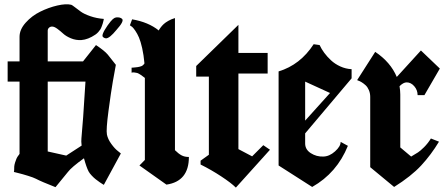

<svg xmlns="http://www.w3.org/2000/svg" viewBox="-20 -852 2060 882"><path d="M457 -765.1 455.1 -755.9Q453.1 -747.1 451.9 -743.7Q450.7 -740.2 447.5 -731.2Q444.3 -722.2 440.9 -716.8Q437.5 -711.4 431.4 -704.6Q425.3 -697.8 418 -692.9Q384.8 -670.4 354 -668Q328.6 -666.5 305.9 -676Q283.2 -685.5 270.3 -697.5Q257.3 -709.5 243.4 -719.7Q229.5 -730 219.2 -730Q210.9 -730 205.1 -724.6Q199.2 -719.2 199.2 -710.9V-569.8H361.3L420.9 -645Q460 -619.1 475.1 -601.1L512.2 -554.2Q506.3 -523.9 498.3 -477.5Q490.2 -431.2 478.5 -343.3Q466.8 -255.4 471.2 -233.9Q475.6 -212.4 491.5 -190.7Q507.3 -168.9 521.5 -158.2L535.2 -147L457 -2.9Q455.1 -3.9 451.4 -6.1Q447.8 -8.3 437.7 -15.1Q427.7 -22 419.2 -28.8Q410.6 -35.6 401.4 -45.4Q392.1 -55.2 387.2 -64Q376.5 -84.5 365.7 -125Q308.1 -83.5 292 -62L234.9 7.8Q169.9 -17.6 145 -30.8Q133.8 -36.6 108.6 -44.4Q83.5 -52.2 63.5 -57.1L43.9 -62Q45.4 -69.8 45.2 -78.1Q44.9 -86.4 46.6 -95.2Q48.3 -104 54.2 -119.1Q58.1 -130.9 69.8 -145V-477.1H15.1V-569.8H69.8V-683.1Q69.8 -716.3 97.9 -747.8Q126 -779.3 164.6 -798.3Q203.1 -817.4 243.2 -826.7Q283.2 -835.9 307.1 -830.1Q311 -829.1 323.5 -819.3Q335.9 -809.6 351.1 -798.6Q366.2 -787.6 395 -777.6Q423.8 -767.6 457 -765.1ZM454.1 -681.2Q441.9 -688.5 474.1 -734.9Q489.7 -756.8 498 -763.9Q506.3 -771 513.2 -772Q532.2 -773.9 541 -765.1Q551.3 -754.9 515.1 -714.8Q483.4 -675.8 466.8 -675.8Q463.9 -675.8 460.7 -677.2Q457.5 -678.7 456.1 -679.7ZM199.2 -156.2 284.2 -137.2 355 -183.1Q352.5 -203.6 354 -215.8Q360.8 -282.7 372.6 -477.1H199.2Z M783.7 -162.1Q799.8 -146 814 -138.4Q828.1 -130.9 847.7 -130.9Q847.7 -19 744.6 -3.9L620.6 -91.8L645.5 -117.2V-486.8V-494.1Q642.1 -496.6 636 -501.2Q629.9 -505.9 627 -507.8Q624 -509.8 618.2 -513.2Q612.3 -516.6 608.6 -517.1Q605 -517.6 597.7 -519Q590.3 -520.5 584.5 -518.1V-541Q586.9 -541 594 -541.7Q601.1 -542.5 603.8 -542.7Q606.4 -543 612.3 -543.7Q618.2 -544.4 620.8 -545.4Q623.5 -546.4 627.9 -547.6Q632.3 -548.8 634.5 -550.8Q636.7 -552.7 639.4 -555.2Q642.1 -557.6 643.6 -561Q640.1 -599.6 633.1 -630.9Q626 -662.1 618.4 -679.7Q610.8 -697.3 601.8 -710.4Q592.8 -723.6 587.4 -728.3Q582 -732.9 576.7 -735.8L586.9 -763.2Q661.6 -750.5 709.5 -711.9Q710 -713.4 711.4 -716.3Q712.9 -719.2 718.8 -726.8Q724.6 -734.4 732.2 -741.5Q739.7 -748.5 753.4 -756.3Q767.1 -764.2 783.7 -769Z M881.3 -548.8 1075.2 -737.8V-608.9H1209.5V-514.2H1075.2V-167L1138.2 -133.8L1189.5 -185.1L1220.2 -164.1L1063.5 9.8Q1042 -11.7 996.3 -41.7Q950.7 -71.8 901.4 -96.2V-113.8L939.5 -141.1V-500H881.3Z M1259.8 -91.8V-523.9Q1359.4 -554.2 1420.9 -648.9L1448.2 -645Q1456.5 -627 1469.5 -609.4Q1482.4 -591.8 1500.5 -575Q1518.6 -558.1 1543.2 -546.9Q1567.9 -535.6 1595.2 -534.2V-492.2L1381.8 -239.3V-192.9Q1381.8 -165 1407.7 -148.4Q1433.6 -131.8 1464.8 -132.8Q1493.2 -133.3 1519 -156.5Q1544.9 -179.7 1544.9 -200.2L1578.1 -182.1Q1527.8 -57.6 1414.1 6.8ZM1381.8 -297.9 1496.1 -424.8 1381.8 -477.1Z M1620.6 -483.9 1703.6 -613.8Q1774.4 -566.4 1802.7 -498.5L1913.6 -620.1L2000.5 -537.1L1929.7 -415H1898.4Q1898.4 -438 1883.1 -455.8Q1867.7 -473.6 1848.1 -473.6Q1833 -473.6 1815.4 -456.1Q1818.8 -434.6 1818.8 -418V-174.8L1868.7 -132.8Q1889.6 -145 1900.1 -151.9Q1910.6 -158.7 1928 -175.8Q1945.3 -192.9 1959.5 -215.8L1996.6 -201.2Q1960.4 -141.1 1914.8 -91.8Q1869.1 -42.5 1790.5 6.8L1680.7 -84V-407.2Q1680.7 -423.8 1674.6 -438Q1668.5 -452.1 1659.7 -460.2Q1650.9 -468.3 1641.8 -473.9Q1632.8 -479.5 1626.5 -481.4Z"/></svg>

Font: KJV1611
Style: Regular
Weight: 400
Version: Version 3.6.1